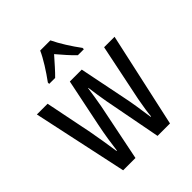

<svg xmlns="http://www.w3.org/2000/svg" viewBox="-211 -896 1026 1026"><g transform="rotate(-45 302.5 -383.0)"><path d="M340 -766H263C244 -723 207 -665 171 -616V-606H216C240 -629 271 -665 302 -700C332 -665 360 -632 388 -606H433V-616C400 -660 361 -721 340 -766ZM322 -325 384 0H478L596 -537H517L450 -212C441 -164 435 -124 433 -98H430C420 -170 411 -227 403 -264L348 -537H258L202 -265C189 -202 181 -146 175 -98H172C164 -155 154 -214 144 -269L90 -537H9L124 0H217L283 -325C290 -361 296 -404 302 -443H304C309 -406 315 -363 322 -325Z"/></g></svg>

Font: Noto Sans Arabic UI XCn
Style: Regular
Weight: 400
Width: 2
Designer: Monotype Design Team, Nadine Chahine and Nizar Qandah
Foundry: Monotype Imaging Inc.
Version: Version 2.010